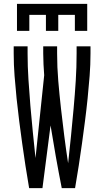

<svg xmlns="http://www.w3.org/2000/svg" viewBox="-20 -975 540 995"><path d="M131 0Q121 -58 112 -116Q103 -174 95 -232Q87 -290 79.5 -348Q72 -406 66 -464.5Q60 -523 55.5 -581.5Q51 -640 51 -698V-735H123V-698Q123 -630 127.5 -562Q132 -494 137.5 -426.5Q143 -359 150 -291.5Q157 -224 164 -156L209 -585Q207 -613 205.5 -641.5Q204 -670 204 -698V-735H276V-698Q276 -627 282 -555.5Q288 -484 296 -413Q304 -342 313 -271Q322 -200 333 -129Q341 -200 348 -271Q355 -342 361.5 -413Q368 -484 372.5 -555.5Q377 -627 377 -698V-735H449V-698Q449 -640 444.5 -581.5Q440 -523 434 -464.5Q428 -406 420.5 -348Q413 -290 405 -232Q397 -174 388 -116Q379 -58 369 0H300Q284 -81 269.5 -162.5Q255 -244 242 -325L200 0ZM68 -815V-955H432V-815H368V-898H282V-815H218V-898H132V-815Z"/></svg>

Font: Iosevka Fixed
Style: Regular
Weight: 400
Monospace: yes
Designer: Belleve Invis
Foundry: Belleve Invis
Version: Version 33.2.4